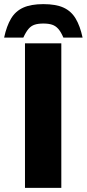

<svg xmlns="http://www.w3.org/2000/svg" viewBox="-52 -910 420 930"><path d="M69 0V-700H245V0ZM-32 -728Q-20 -784 1.5 -820Q23 -856 60.5 -873Q98 -890 158 -890Q219 -890 256 -873Q293 -856 314.5 -820Q336 -784 348 -728H255Q243 -756 230 -770.5Q217 -785 200 -790.5Q183 -796 158 -796Q133 -796 116 -790.5Q99 -785 86.5 -770.5Q74 -756 61 -728Z"/></svg>

Font: REM
Style: Bold
Weight: 700
Designer: Octavio Pardo
Foundry: Ashler Design
Version: Version 1.005;gftools[0.9.28]